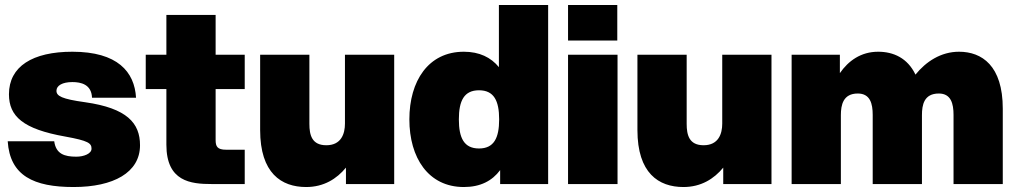

<svg xmlns="http://www.w3.org/2000/svg" viewBox="-20 -740 4092 772"><path d="M276 12C436 12 543 -46 543 -156C543 -245 491 -305 322 -329C228 -342 207 -354 207 -375C207 -396 231 -410 271 -410C305 -410 348 -401 350 -347H527C521 -451 453 -532 271 -532C111 -532 16 -473 16 -361C16 -272 73 -221 242 -191C336 -174 348 -164 348 -142C348 -122 317 -110 287 -110C239 -110 205 -121 198 -172H11C20 -33 116 12 276 12Z M649 -680V-520H566V-382H649V-158C649 -10 747 0 831 0H964V-138H889C854 -138 847 -151 847 -177V-382H964V-520H847V-680Z M1224 -242V-520H1026V-217C1026 -44 1111 12 1211 12C1282 12 1334 -21 1371 -66V0H1565V-520H1367V-243C1367 -202 1352 -156 1292 -156C1234 -156 1224 -197 1224 -242Z M2184 0V-720H1986V-470C1954 -509 1908 -532 1845 -532C1702 -532 1626 -414 1626 -260C1626 -106 1702 12 1845 12C1912 12 1959 -13 1991 -56V0ZM1825 -260C1825 -335 1846 -377 1906 -377C1966 -377 1987 -335 1987 -260C1987 -185 1966 -143 1906 -143C1846 -143 1825 -185 1825 -260Z M2264 0H2463V-520H2264ZM2264 -577H2462V-720H2264Z M2741 -242V-520H2543V-217C2543 -44 2628 12 2728 12C2799 12 2851 -21 2888 -66V0H3082V-520H2884V-243C2884 -202 2869 -156 2809 -156C2751 -156 2741 -197 2741 -242Z M3814 -278V0H4012V-303C4012 -476 3928 -532 3836 -532C3763 -532 3703 -492 3661 -440C3629 -507 3572 -532 3511 -532C3441 -532 3391 -495 3357 -446V-520H3163V0H3361V-277C3361 -318 3370 -364 3429 -364C3479 -364 3489 -323 3489 -278V0H3687V-277C3687 -318 3695 -364 3755 -364C3804 -364 3814 -323 3814 -278Z"/></svg>

Font: Aspekta 950
Style: Regular
Weight: 950
Designer: Ivo Dolenc
Version: Version 2.000